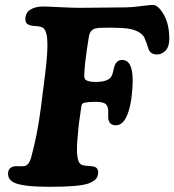

<svg xmlns="http://www.w3.org/2000/svg" viewBox="-20 -733 697 768"><path d="M180.2 14.2Q72.3 14.2 37.6 -2Q12.2 -13.7 12.2 -38.1Q12.2 -61.5 35.2 -67.4Q40.5 -68.8 55.7 -68.1Q70.8 -67.4 78.6 -68.8Q95.7 -72.8 104 -101.1Q128.9 -190.4 143.1 -298.8L160.6 -437Q172.4 -531.2 168.9 -575.4Q165.5 -619.6 145 -625Q137.7 -627.9 122.6 -628.7Q107.4 -629.4 100.6 -631.8Q90.3 -635.3 85.9 -640.4Q81.5 -645.5 81.5 -657.2Q81.5 -682.1 101.6 -694.6Q121.6 -707 152.3 -707Q167.5 -707 219.7 -704.3Q272 -701.7 299.3 -701.7Q330.1 -701.7 393.3 -702.6Q456.5 -703.6 486.3 -703.6Q506.3 -703.6 543.5 -708.5Q580.6 -713.4 590.8 -713.4Q612.8 -713.4 635 -674.8Q657.2 -636.2 657.2 -577.6Q657.2 -546.9 642.6 -531Q627.9 -515.1 607.9 -515.1Q582 -515.1 574.2 -536.6Q572.3 -541 568.4 -554.2Q564.5 -567.4 561 -573.2Q557.6 -589.4 539.1 -602.1Q520.5 -614.7 489.3 -619.1Q453.1 -623 393.1 -622.1Q374 -622.1 362.8 -619.4Q351.6 -616.7 345.7 -609.9Q339.8 -603 337.9 -596.7Q335.9 -590.3 334 -577.1Q326.2 -530.3 320.3 -478.5Q316.9 -443.4 316.9 -429.2Q316.9 -414.1 328.6 -410.2Q340.3 -405.3 363.8 -405.3Q394 -405.3 411.1 -414.1Q428.2 -422.9 432.6 -447.3Q436 -463.9 439 -471.9Q441.9 -480 449.2 -486.6Q456.5 -493.2 468.3 -493.2Q510.7 -493.2 510.7 -412.1Q510.7 -377 504.9 -335Q488.8 -231.9 443.4 -231.9Q420.9 -231.9 415 -251Q413.1 -255.4 412.8 -262.2Q412.6 -269 412.8 -277.8Q413.1 -286.6 413.1 -290Q411.6 -314.5 396 -320.8Q382.8 -325.7 361.8 -325.7Q335 -325.7 317.9 -322.3Q306.6 -320.3 305.2 -306.2Q304.2 -298.8 299.6 -266.8Q294.9 -234.9 293.5 -217.8L289.1 -167.5Q282.7 -80.1 308.6 -73.2Q318.4 -69.8 333.5 -69.1Q348.6 -68.4 354.5 -66.9Q372.6 -62.5 372.6 -44.4Q372.6 -26.4 362.8 -16.1Q353 -5.9 332 1.5Q294.4 14.2 180.2 14.2Z"/></svg>

Font: Cooper*
Style: Bold Italic
Weight: 700
Italic angle: -7°
Designer: Owen Earl
Foundry: indestructible type*
Version: Version 0.001